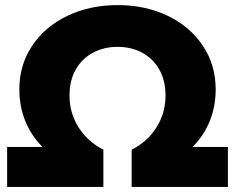

<svg xmlns="http://www.w3.org/2000/svg" viewBox="-20 -734 924 754"><path d="M8 -157H147Q104 -199 80 -257Q56 -315 56 -384Q56 -479 106.5 -554.5Q157 -630 245 -672Q333 -714 442 -714Q551 -714 638.5 -672Q726 -630 776.5 -554.5Q827 -479 827 -383Q827 -315 803 -257Q779 -199 736 -157H875V0H497V-146Q560 -178 595 -234.5Q630 -291 630 -359Q630 -418 605.5 -461Q581 -504 538.5 -527Q496 -550 442 -550Q388 -550 345 -527Q302 -504 277.5 -461Q253 -418 253 -359Q253 -290 288.5 -234Q324 -178 386 -146V0H8Z"/></svg>

Font: CMG Sans ExtraBold
Style: Regular
Weight: 800
Designer: Julieta Ulanovsky
Foundry: Julieta Ulanovsky
Version: Version 7.200